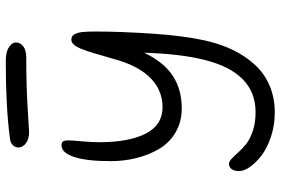

<svg xmlns="http://www.w3.org/2000/svg" viewBox="-172 -754 963 659"><g transform="rotate(-90 309.5 -424.5)"><path d="M186 -806.2Q161.6 -806.2 147.2 -817.1Q132.8 -828.1 132.8 -842.8Q132.8 -853 140.4 -861.6Q147.9 -870.1 165 -872.1Q272.5 -886.2 429.2 -886.2Q460.9 -886.2 477.1 -875.2Q493.2 -864.3 493.2 -852.1Q493.2 -835.4 479.5 -825.7Q465.8 -815.9 441.9 -815.9Q345.2 -815.9 266.8 -811Q188.5 -806.2 186 -806.2ZM252.9 37.1Q209.5 37.1 170.2 24.2Q130.9 11.2 106 -7.8Q81.1 -26.9 66.4 -47.6Q51.8 -68.4 51.8 -85Q51.8 -101.6 58.6 -110.8Q65.4 -120.1 76.2 -120.1Q85 -120.1 94.7 -110.6Q104.5 -101.1 116.5 -87.6Q128.4 -74.2 144.8 -61Q161.1 -47.9 189.5 -38.3Q217.8 -28.8 253.9 -28.8Q391.1 -28.8 434.1 -207Q454.1 -287.1 458 -411.1Q425.8 -343.8 378.9 -313Q332 -282.2 267.1 -282.2Q220.2 -282.2 184.1 -303.7Q147.9 -325.2 127.2 -361.1Q106.4 -397 96.2 -439Q85.9 -481 85.9 -526.9Q85.9 -608.4 100.3 -651.6Q114.7 -694.8 140.1 -694.8Q150.9 -694.8 154.1 -688.7Q157.2 -682.6 157.2 -670.9Q157.2 -662.6 154.1 -627Q150.9 -591.3 150.9 -564.9Q150.9 -463.4 180.4 -405.8Q210 -348.1 271 -348.1Q326.2 -348.1 367.2 -385.7Q408.2 -423.3 431.2 -497.1Q436.5 -514.2 444.8 -543.5Q453.1 -572.8 458.3 -589.8Q463.4 -606.9 470.7 -625.5Q478 -644 485.8 -652.6Q493.7 -661.1 502.9 -661.1Q515.1 -661.1 521.2 -650.4Q527.3 -639.6 529.1 -623Q530.8 -606.4 530.8 -576.2Q530.8 -495.1 523.7 -386Q516.6 -276.9 500 -202.1Q488.3 -149.9 468 -107.7Q447.8 -65.4 417.7 -32.2Q387.7 1 345.7 19Q303.7 37.1 252.9 37.1Z"/></g></svg>

Font: Shantell Sans Irregular
Style: Regular
Weight: 300
Designer: Stephen Nixon, Anya Danilova, Shantell Martin
Foundry: Arrow Type
Version: Version 1.006;[9816181b4]